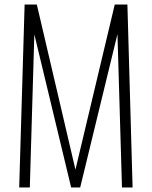

<svg xmlns="http://www.w3.org/2000/svg" viewBox="-20 -830 672 850"><path d="M65 0 89 -810H143L314 -79L488 -810H544L567 0H520L500 -679L335 0H295L132 -678L112 0Z"/></svg>

Font: Oswald ExtraLight
Style: Regular
Weight: 250
Designer: Vernon Adams
Foundry: Vernon Adams
Version: Version 4.103;gftools[0.9.33.dev8+g029e19f]